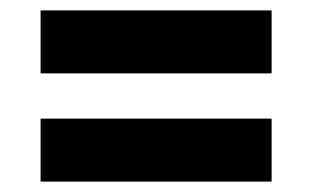

<svg xmlns="http://www.w3.org/2000/svg" viewBox="-20 -436 600 369"><path d="M58 -416V-295H502V-416ZM58 -208V-87H502V-208Z"/></svg>

Font: Online Auction - Bold
Style: Bold
Weight: 500
Designer: Mohamed Mostafa, the designer of Online Auction
Foundry: Kief Type Foundry
Version: ""